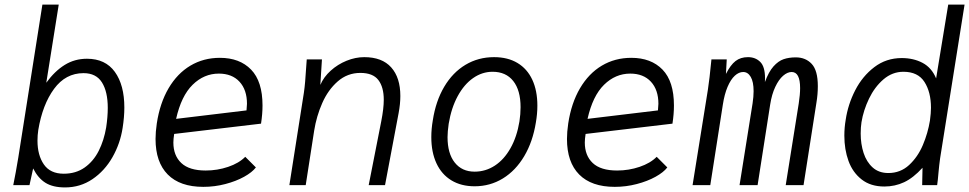

<svg xmlns="http://www.w3.org/2000/svg" viewBox="-20 -810 4240 840"><path d="M125 -73 109 0H38Q49 -53.5 60 -120.5L165.5 -790H237L182.5 -448Q219 -498.5 262.8 -525.8Q306.5 -553 360.5 -553Q441 -553 482.5 -495.5Q524 -438 524 -339.5Q524 -298 516.5 -250.5Q506 -182 472 -122.2Q438 -62.5 384.5 -26.2Q331 10 264.5 10Q211.5 10 179 -10.2Q146.5 -30.5 125 -73ZM444.5 -252.5Q451.5 -299 451.5 -338Q451.5 -409 426 -449.5Q400.5 -490 345.5 -490Q267 -490 216.5 -421.2Q166 -352.5 147.5 -241.5Q144 -219 144 -194.5Q144 -131 172 -90.5Q200 -50 259 -50Q312 -50 350.5 -77.2Q389 -104.5 412 -150.2Q435 -196 444.5 -252.5Z M660.5 -202Q660.5 -232.5 666 -270Q679.5 -359 717.5 -423.8Q755.5 -488.5 813 -522.8Q870.5 -557 942 -557Q1028.5 -557 1078.5 -505.5Q1128.5 -454 1128.5 -348.5Q1128.5 -311 1122 -269L742 -224Q738.5 -201.5 738.5 -186.5Q738.5 -129.5 773.2 -96.8Q808 -64 880 -64Q931 -64 978.2 -80Q1025.5 -96 1053 -124L1099.5 -77.5Q1083 -56 1047.8 -36.5Q1012.5 -17 965.8 -4.8Q919 7.5 869.5 7.5Q767.5 7.5 714 -46.5Q660.5 -100.5 660.5 -202ZM1060.5 -356Q1060.5 -417 1027.8 -452.5Q995 -488 937.5 -488Q872.5 -488 822.8 -439.2Q773 -390.5 750.5 -290L1058.5 -327Q1060.5 -347 1060.5 -356Z M1318.5 -501.5 1322 -550H1388.5L1381.5 -438.5Q1396 -473 1426.8 -500.8Q1457.5 -528.5 1496.2 -544.2Q1535 -560 1573.5 -560Q1651.5 -560 1691.5 -515.2Q1731.5 -470.5 1731.5 -390Q1731.5 -355.5 1724 -315.5L1664.5 0H1593L1648 -279.5Q1659 -335.5 1659 -373.5Q1659 -429 1635.2 -460Q1611.5 -491 1556.5 -491Q1500 -491 1457.5 -453.8Q1415 -416.5 1389.8 -359Q1364.5 -301.5 1354.5 -238.5L1317.5 0H1246L1309.5 -404.5Q1313 -428.5 1315 -453Q1317 -477.5 1318.5 -501.5Z M1867 -210Q1867 -246 1873.5 -283.5Q1886.5 -368 1923.5 -430.5Q1960.5 -493 2016.5 -526.5Q2072.5 -560 2141.5 -560Q2201.5 -560 2244 -534.5Q2286.5 -509 2308.8 -461.2Q2331 -413.5 2331 -348Q2331 -312 2324.5 -274.5Q2311 -190 2273.5 -126.8Q2236 -63.5 2180 -29.2Q2124 5 2056.5 5Q1997.5 5 1954.8 -21Q1912 -47 1889.5 -95.5Q1867 -144 1867 -210ZM2252.5 -278.5Q2257.5 -310.5 2257.5 -341Q2257.5 -415 2225.5 -455.5Q2193.5 -496 2135 -496Q2089.5 -496 2050 -468.5Q2010.5 -441 1982.5 -389.5Q1954.5 -338 1943 -268.5Q1938 -233.5 1938 -210Q1938 -138.5 1969.5 -98.8Q2001 -59 2056.5 -59Q2104.5 -59 2145 -85.5Q2185.5 -112 2213.5 -161.8Q2241.5 -211.5 2252.5 -278.5Z M2460.5 -202Q2460.5 -232.5 2466 -270Q2479.5 -359 2517.5 -423.8Q2555.5 -488.5 2613 -522.8Q2670.5 -557 2742 -557Q2828.5 -557 2878.5 -505.5Q2928.5 -454 2928.5 -348.5Q2928.5 -311 2922 -269L2542 -224Q2538.5 -201.5 2538.5 -186.5Q2538.5 -129.5 2573.2 -96.8Q2608 -64 2680 -64Q2731 -64 2778.2 -80Q2825.5 -96 2853 -124L2899.5 -77.5Q2883 -56 2847.8 -36.5Q2812.5 -17 2765.8 -4.8Q2719 7.5 2669.5 7.5Q2567.5 7.5 2514 -46.5Q2460.5 -100.5 2460.5 -202ZM2860.5 -356Q2860.5 -417 2827.8 -452.5Q2795 -488 2737.5 -488Q2672.5 -488 2622.8 -439.2Q2573 -390.5 2550.5 -290L2858.5 -327Q2860.5 -347 2860.5 -356Z M3092.5 -550H3159.5L3156 -486.5Q3176 -526 3198 -543Q3220 -560 3252.5 -560Q3285 -560 3306 -539.2Q3327 -518.5 3327 -467.5Q3327 -457 3326.5 -451Q3343 -496 3364 -519.5Q3385 -543 3408.2 -551Q3431.5 -559 3461.5 -559Q3504.5 -559 3531.2 -530.5Q3558 -502 3558 -433Q3558 -397.5 3552 -361.5L3495.5 0H3417.5L3474.5 -357.5Q3480.5 -396.5 3480.5 -424.5Q3480.5 -495 3443.5 -495Q3425 -495 3406 -478.5Q3387 -462 3371.8 -429.8Q3356.5 -397.5 3349.5 -352.5L3294.5 0H3215.5L3272.5 -357.5Q3277 -387.5 3277 -411Q3277 -452 3264.5 -473.5Q3252 -495 3231.5 -495Q3212.5 -495 3194.8 -478.8Q3177 -462.5 3163.2 -430.2Q3149.5 -398 3142.5 -352.5L3087.5 0H3010L3077 -417.5Q3084 -462 3092.5 -550Z M3674 -216.5Q3674 -252 3680 -286.5Q3690 -353.5 3721.5 -415Q3753 -476.5 3805 -516.2Q3857 -556 3925 -556Q3976.5 -556 4016.2 -535Q4056 -514 4075.5 -467L4128.5 -790H4200L4093 -117.5Q4091 -104 4089.2 -87.5Q4087.5 -71 4086 -56Q4083 -19 4080 0H4014.5L4016 -76Q3975.5 -31.5 3935.5 -12.8Q3895.5 6 3849 6Q3789 6 3749.8 -24.8Q3710.5 -55.5 3692.2 -105.8Q3674 -156 3674 -216.5ZM4048.5 -282.5Q4053 -316 4053 -338.5Q4053 -407 4024.5 -451.5Q3996 -496 3932.5 -496Q3884 -496 3845.2 -462.8Q3806.5 -429.5 3782 -378.5Q3757.5 -327.5 3749 -275.5Q3745.5 -253 3745.5 -226Q3745.5 -180 3758.2 -140.8Q3771 -101.5 3798 -77.2Q3825 -53 3866.5 -53Q3919.5 -53 3957.5 -88.2Q3995.5 -123.5 4017.5 -175.5Q4039.5 -227.5 4048.5 -282.5Z"/></svg>

Font: JuliaMono Light
Style: Italic
Weight: 300
Italic angle: -9°
Monospace: yes
Designer: cormullion
Foundry: corm
Version: Version 0.054; ttfautohint (v1.8.4)